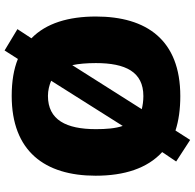

<svg xmlns="http://www.w3.org/2000/svg" viewBox="-26 -770 849 837"><g transform="rotate(-90 398.5 -351.5)"><path d="M745 -358C745 -477 716 -575 650 -639L690 -700L597 -756L560 -698C516 -716 462 -725 399 -725C158 -725 51 -581 51 -359C51 -234 83 -134 154 -69L113 -8L207 53L248 -11C291 3 341 10 398 10C643 10 745 -137 745 -358ZM254 -358C254 -487 294 -567 399 -567C423 -567 446 -561 465 -553L268 -241C257 -273 254 -313 254 -358ZM542 -358C542 -229 504 -151 398 -151C377 -151 357 -154 341 -158L533 -461C539 -433 542 -398 542 -358Z"/></g></svg>

Font: Noto Sans Thai Looped Black
Style: Regular
Weight: 900
Designer: Sasikarn Vongin, Ben Mitchell
Foundry: The Fontpad Ltd
Version: Version 1.001